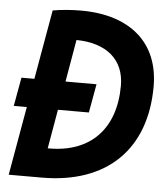

<svg xmlns="http://www.w3.org/2000/svg" viewBox="-51 -749 688 795"><g transform="rotate(5 293.0 -351.5)"><path d="M10.7 -285.6H64.9L14.6 0H151.9C421.9 0 580.6 -154.3 580.6 -416.5C580.6 -596.7 459.5 -703.1 254.4 -703.1C212.9 -703.1 172.9 -699.7 136.7 -693.4L85.9 -404.8H32.2ZM166 -123 194.3 -285.6H322.8L344.2 -404.8H215.3L245.6 -580.1C371.6 -578.6 445.3 -515.1 445.3 -407.7C445.3 -228.5 343.8 -123 172.4 -123Z"/></g></svg>

Font: Cascadia Mono PL
Style: Bold Italic
Weight: 700
Italic angle: -10°
Monospace: yes
Designer: Aaron Bell
Foundry: Saja Typeworks
Version: Version 2404.023